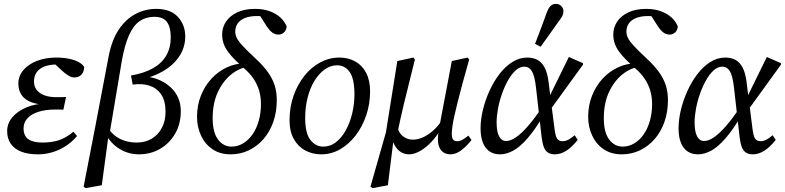

<svg xmlns="http://www.w3.org/2000/svg" viewBox="-20 -786 4063 994"><path d="M177 13Q125 13 89.5 -1Q54 -15 35.5 -42Q17 -69 17 -107Q17 -147 44 -179Q71 -211 118 -230.5Q165 -250 223 -250L221 -243Q173 -245 140.5 -257.5Q108 -270 91.5 -294.5Q75 -319 75 -353Q75 -392 100.5 -422.5Q126 -453 170.5 -470.5Q215 -488 271 -488Q307 -488 336.5 -482Q366 -476 386.5 -465Q407 -454 416 -439Q415 -414 401.5 -399.5Q388 -385 365 -385Q350 -385 333 -395.5Q316 -406 298 -423L256 -462H328L333 -445Q316 -449 302 -450.5Q288 -452 273 -452Q236 -452 209.5 -441.5Q183 -431 169.5 -411.5Q156 -392 156 -363Q156 -339 169.5 -321Q183 -303 208.5 -293Q234 -283 271 -283Q289 -283 296 -283Q303 -283 322 -284L308 -218Q299 -219 289 -219Q279 -219 268 -219Q217 -219 180 -207.5Q143 -196 122.5 -174Q102 -152 102 -122Q102 -83 126.5 -65.5Q151 -48 200 -48Q249 -48 286 -60.5Q323 -73 360 -104L379 -82Q353 -51 320.5 -30Q288 -9 251.5 2Q215 13 177 13Z M423 188 413 180 473 -129 542 -492Q558 -577 594 -631.5Q630 -686 680.5 -713Q731 -740 789 -740Q863 -740 901 -698.5Q939 -657 939 -598Q939 -547 914.5 -504.5Q890 -462 845.5 -431Q801 -400 740 -382L739 -389Q776 -385 808 -370.5Q840 -356 864.5 -333Q889 -310 902.5 -279.5Q916 -249 916 -211Q916 -145 887 -94.5Q858 -44 809 -15.5Q760 13 698 13Q659 13 623 -2.5Q587 -18 559 -47.5Q531 -77 516 -120L530 -139Q555 -93 595 -70.5Q635 -48 687 -48Q732 -48 765.5 -68Q799 -88 818 -124Q837 -160 837 -207Q837 -264 814.5 -297Q792 -330 754 -342.5Q716 -355 667 -348L658 -395Q727 -407 772.5 -433Q818 -459 841 -499Q864 -539 864 -593Q864 -646 844 -672.5Q824 -699 779 -699Q736 -699 703.5 -677Q671 -655 648 -604Q625 -553 610 -467L548 -98L542 -87L507 173Z M1174 13Q1119 13 1080 -13.5Q1041 -40 1020.5 -84.5Q1000 -129 1000 -181Q1000 -240 1020 -290.5Q1040 -341 1074.5 -378.5Q1109 -416 1154 -437Q1199 -458 1249 -458V-464L1280 -441Q1234 -441 1188 -409Q1142 -377 1111.5 -317Q1081 -257 1081 -174Q1081 -101 1108.5 -64Q1136 -27 1179 -27Q1211 -27 1239 -44Q1267 -61 1287.5 -90.5Q1308 -120 1319.5 -160.5Q1331 -201 1331 -247Q1331 -284 1321.5 -316.5Q1312 -349 1293 -377.5Q1274 -406 1245 -431Q1202 -469 1176.5 -498Q1151 -527 1140.5 -553Q1130 -579 1130 -607Q1130 -644 1150 -674Q1170 -704 1208 -722Q1246 -740 1300 -740Q1343 -740 1376 -728Q1409 -716 1431.5 -695.5Q1454 -675 1464 -649Q1462 -628 1449.5 -617.5Q1437 -607 1422 -607Q1403 -607 1389 -618Q1375 -629 1362 -648L1313 -725L1373 -713L1401 -672Q1385 -685 1370 -691.5Q1355 -698 1341 -700.5Q1327 -703 1312 -703Q1273 -703 1247.5 -692.5Q1222 -682 1210 -664Q1198 -646 1198 -622Q1198 -607 1205.5 -590.5Q1213 -574 1236 -549Q1259 -524 1303 -483Q1342 -447 1366.5 -413Q1391 -379 1402 -344Q1413 -309 1413 -268Q1413 -207 1395 -155.5Q1377 -104 1344.5 -66.5Q1312 -29 1268.5 -8Q1225 13 1174 13Z M1643 13Q1598 13 1560.5 -7Q1523 -27 1501 -66.5Q1479 -106 1479 -163Q1479 -231 1499.5 -289.5Q1520 -348 1555.5 -393Q1591 -438 1638 -463Q1685 -488 1737 -488Q1783 -488 1819 -468Q1855 -448 1875.5 -409Q1896 -370 1896 -313Q1896 -248 1876 -189Q1856 -130 1821 -84.5Q1786 -39 1740.5 -13Q1695 13 1643 13ZM1654 -27Q1690 -27 1719.5 -50Q1749 -73 1770.5 -112Q1792 -151 1803.5 -199.5Q1815 -248 1815 -298Q1815 -379 1790 -413.5Q1765 -448 1726 -448Q1691 -448 1661 -426.5Q1631 -405 1608 -367.5Q1585 -330 1572.5 -280.5Q1560 -231 1560 -175Q1560 -96 1587 -61.5Q1614 -27 1654 -27Z M1909 188 1898 180 1978 -101 2037 -470 2120 -488 2128 -478Q2109 -400 2094.5 -343Q2080 -286 2070 -243.5Q2060 -201 2052.5 -167.5Q2045 -134 2039 -103L2020 -84L1988 173ZM2098 13Q2073 13 2053.5 0Q2034 -13 2021.5 -37Q2009 -61 2004 -94L2033 -143Q2042 -100 2065 -81.5Q2088 -63 2117 -63Q2142 -63 2167.5 -74Q2193 -85 2219 -107Q2245 -129 2268 -163L2279 -136H2272Q2247 -87 2216 -54Q2185 -21 2154.5 -4Q2124 13 2098 13ZM2312 13Q2281 13 2264 -7.5Q2247 -28 2247 -65Q2247 -81 2250.5 -104.5Q2254 -128 2257 -144L2259 -153L2319 -470L2401 -488L2409 -478L2375 -356Q2360 -301 2349.5 -258.5Q2339 -216 2332 -184.5Q2325 -153 2322 -130.5Q2319 -108 2319 -93Q2319 -73 2325.5 -64Q2332 -55 2348 -55Q2361 -55 2375 -63Q2389 -71 2405 -84L2421 -61Q2393 -26 2366 -6.5Q2339 13 2312 13Z M2569 13Q2520 13 2494 -22Q2468 -57 2468 -122Q2468 -167 2480 -217Q2492 -267 2514 -315.5Q2536 -364 2566 -403Q2596 -442 2632.5 -465Q2669 -488 2710 -488Q2740 -488 2762.5 -476Q2785 -464 2799.5 -436.5Q2814 -409 2820 -362L2831 -272L2834 -250L2850 -125Q2855 -82 2864 -68.5Q2873 -55 2893 -55Q2907 -55 2922 -62.5Q2937 -70 2955 -86L2971 -62Q2942 -25 2912.5 -6Q2883 13 2853 13Q2831 13 2817 4Q2803 -5 2795.5 -24.5Q2788 -44 2784 -76L2755 -332Q2748 -394 2733.5 -417.5Q2719 -441 2695 -441Q2671 -441 2649.5 -421.5Q2628 -402 2610 -370Q2592 -338 2578.5 -299.5Q2565 -261 2558 -222.5Q2551 -184 2551 -153Q2551 -104 2564 -80Q2577 -56 2600 -56Q2623 -56 2651 -75Q2679 -94 2713.5 -133.5Q2748 -173 2788 -233L2807 -201H2801Q2753 -118 2712 -71Q2671 -24 2636 -5.5Q2601 13 2569 13ZM2824 -211 2817 -271 2925 -491 2998 -459V-451ZM2750 -559Q2766 -601 2782 -643Q2798 -685 2813 -727Q2819 -742 2826 -750.5Q2833 -759 2841 -762.5Q2849 -766 2857 -766Q2875 -766 2886 -754.5Q2897 -743 2897 -729Q2897 -716 2892 -705Q2887 -694 2873 -676Q2850 -643 2826 -610Q2802 -577 2779 -544Z M3199 13Q3144 13 3105 -13.5Q3066 -40 3045.5 -84.5Q3025 -129 3025 -181Q3025 -240 3045 -290.5Q3065 -341 3099.5 -378.5Q3134 -416 3179 -437Q3224 -458 3274 -458V-464L3305 -441Q3259 -441 3213 -409Q3167 -377 3136.5 -317Q3106 -257 3106 -174Q3106 -101 3133.5 -64Q3161 -27 3204 -27Q3236 -27 3264 -44Q3292 -61 3312.5 -90.5Q3333 -120 3344.5 -160.5Q3356 -201 3356 -247Q3356 -284 3346.5 -316.5Q3337 -349 3318 -377.5Q3299 -406 3270 -431Q3227 -469 3201.5 -498Q3176 -527 3165.5 -553Q3155 -579 3155 -607Q3155 -644 3175 -674Q3195 -704 3233 -722Q3271 -740 3325 -740Q3368 -740 3401 -728Q3434 -716 3456.5 -695.5Q3479 -675 3489 -649Q3487 -628 3474.5 -617.5Q3462 -607 3447 -607Q3428 -607 3414 -618Q3400 -629 3387 -648L3338 -725L3398 -713L3426 -672Q3410 -685 3395 -691.5Q3380 -698 3366 -700.5Q3352 -703 3337 -703Q3298 -703 3272.5 -692.5Q3247 -682 3235 -664Q3223 -646 3223 -622Q3223 -607 3230.5 -590.5Q3238 -574 3261 -549Q3284 -524 3328 -483Q3367 -447 3391.5 -413Q3416 -379 3427 -344Q3438 -309 3438 -268Q3438 -207 3420 -155.5Q3402 -104 3369.5 -66.5Q3337 -29 3293.5 -8Q3250 13 3199 13Z M3594 13Q3545 13 3519 -22Q3493 -57 3493 -122Q3493 -167 3505 -217Q3517 -267 3539 -315.5Q3561 -364 3591 -403Q3621 -442 3657.5 -465Q3694 -488 3735 -488Q3765 -488 3787.5 -476Q3810 -464 3824.5 -436.5Q3839 -409 3845 -362L3856 -272L3859 -250L3875 -125Q3880 -82 3889 -68.5Q3898 -55 3918 -55Q3932 -55 3947 -62.5Q3962 -70 3980 -86L3996 -62Q3967 -25 3937.5 -6Q3908 13 3878 13Q3856 13 3842 4Q3828 -5 3820.5 -24.5Q3813 -44 3809 -76L3780 -332Q3773 -394 3758.5 -417.5Q3744 -441 3720 -441Q3696 -441 3674.5 -421.5Q3653 -402 3635 -370Q3617 -338 3603.5 -299.5Q3590 -261 3583 -222.5Q3576 -184 3576 -153Q3576 -104 3589 -80Q3602 -56 3625 -56Q3648 -56 3676 -75Q3704 -94 3738.5 -133.5Q3773 -173 3813 -233L3832 -201H3826Q3778 -118 3737 -71Q3696 -24 3661 -5.5Q3626 13 3594 13ZM3849 -211 3842 -271 3950 -491 4023 -459V-451Z"/></svg>

Font: Source Serif 4
Style: Italic
Weight: 400
Italic angle: -12°
Designer: Frank Grießhammer
Foundry: Adobe Systems Incorporated
Version: Version 4.004;hotconv 1.0.116;makeotfexe 2.5.65601